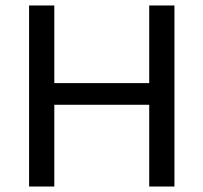

<svg xmlns="http://www.w3.org/2000/svg" viewBox="-20 -680 741 700"><path d="M524 0V-660H616V0ZM86 0V-660H178V0ZM132 -298V-377H561V-298Z"/></svg>

Font: Bricolage Grotesque 96pt ExtraBold
Style: Regular
Weight: 400
Version: Version 1.001;gftools[0.9.33.dev8+g029e19f]